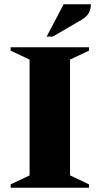

<svg xmlns="http://www.w3.org/2000/svg" viewBox="-20 -882 468 902"><path d="M30 0V-16L119 -58V-602L30 -644V-660H398V-644L309 -602V-58L398 -16V0ZM199 -710 279 -862H407Q407 -841 398 -822.5Q389 -804 363 -789L228 -710Z"/></svg>

Font: Spectral ExtraBold
Style: Regular
Weight: 800
Designer: Jean-Baptiste Levee
Foundry: Production Type
Version: Version 2.001